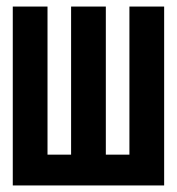

<svg xmlns="http://www.w3.org/2000/svg" viewBox="-20 -566 540 586"><path d="M19 0V-546H125V-94H197V-546H303V-94H375V-546H481V0Z"/></svg>

Font: Noto Sans Mono ExtraCondensed
Style: Bold
Weight: 700
Width: 2
Designer: Monotype Design Team
Foundry: Monotype Imaging Inc.
Version: Version 2.014